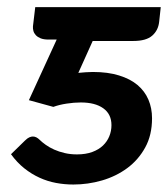

<svg xmlns="http://www.w3.org/2000/svg" viewBox="-20 -504 463 529"><path d="M418.5 -443.8Q416 -420.4 399.4 -405.8Q382.8 -391.1 347.2 -391.1H235.4L195.8 -303.2Q205.6 -304.2 215.8 -304.9Q226.1 -305.7 235.8 -305.7Q277.3 -305.7 308.1 -296.1Q338.9 -286.6 358.9 -269.8Q378.9 -252.9 388.9 -229.5Q398.9 -206.1 398.9 -178.2Q398.9 -131.8 380.1 -97.7Q361.3 -63.5 330.6 -40.8Q299.8 -18.1 261 -6.8Q222.2 4.4 182.1 4.4Q157.7 4.4 134.3 0Q110.8 -4.4 88.9 -14.4Q66.9 -24.4 46.9 -40.3Q26.9 -56.2 10.3 -79.1L48.8 -116.7Q55.7 -123.5 61 -125.7Q66.4 -127.9 70.3 -127.9Q75.7 -127.9 80.3 -125.5Q85 -123 88.9 -119.1Q95.7 -112.3 106 -105Q116.2 -97.7 129.4 -91.8Q142.6 -85.9 158.2 -82.3Q173.8 -78.6 191.9 -78.6Q216.3 -78.6 234.1 -85.2Q252 -91.8 263.7 -103Q275.4 -114.3 281.2 -128.7Q287.1 -143.1 287.1 -159.2Q287.1 -189.5 264.6 -205.6Q242.2 -221.7 202.6 -221.7Q184.1 -221.7 163.3 -218.5Q142.6 -215.3 127 -209.5L59.6 -228L136.2 -395H124.5H113.8Q100.6 -395 92 -398.4Q83.5 -401.9 78.6 -407.2Q73.7 -412.6 72 -418.9Q70.3 -425.3 70.8 -431.6L77.1 -484.4H422.9Z"/></svg>

Font: Carlito
Style: Bold Italic
Weight: 700
Italic angle: -7°
Designer: Lukasz Dziedzic
Foundry: tyPoland Lukasz Dziedzic
Version: Version 1.104